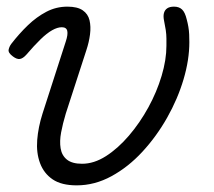

<svg xmlns="http://www.w3.org/2000/svg" viewBox="-20 -539 644 578"><path d="M211 19Q165 19 138.5 1Q112 -17 100.5 -48Q89 -79 92 -117.5Q95 -156 108 -197L178 -414Q185 -435 182.5 -446Q180 -457 166 -457Q153 -457 137 -448Q121 -439 102 -420.5Q83 -402 59 -374Q49 -363 40 -361.5Q31 -360 19 -369Q4 -380 6 -389.5Q8 -399 14 -407Q38 -438 64 -463Q90 -488 119.5 -503.5Q149 -519 183 -519Q213 -519 229 -508Q245 -497 249.5 -478Q254 -459 251 -435.5Q248 -412 240 -388L178 -197Q169 -167 164 -140.5Q159 -114 162.5 -92.5Q166 -71 181.5 -58.5Q197 -46 227 -46Q263 -46 299 -69Q335 -92 368 -130.5Q401 -169 426.5 -215.5Q452 -262 466.5 -310.5Q481 -359 481 -401Q481 -411 481 -423Q481 -435 479 -448.5Q477 -462 474 -476Q471 -490 473.5 -499.5Q476 -509 483.5 -514Q491 -519 504 -519Q519 -519 528 -510.5Q537 -502 542 -481Q545 -470 547 -458.5Q549 -447 549.5 -435.5Q550 -424 550 -412Q550 -359 532.5 -300Q515 -241 483 -184.5Q451 -128 408.5 -82Q366 -36 315.5 -8.5Q265 19 211 19Z"/></svg>

Font: Playwrite US Trad Light
Style: Regular
Weight: 300
Designer: Veronika Burian, José Scaglione
Foundry: TypeTogether
Version: Version 1.003